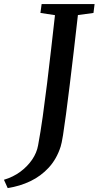

<svg xmlns="http://www.w3.org/2000/svg" viewBox="-110 -763 488 950"><path d="M-72 167.5 -90.5 126.5Q-45 113 -9.5 86.8Q26 60.5 49 26.8Q72 -7 78.5 -44Q90.5 -108 101.5 -186.5Q112.5 -265 123 -350.5Q133.5 -436 143.2 -522Q153 -608 162 -688L90 -699L96 -743H358L352.5 -699L275.5 -688.5Q265 -596.5 254.8 -508Q244.5 -419.5 234.8 -341Q225 -262.5 216.8 -199.2Q208.5 -136 201.8 -94.2Q195 -52.5 190 -37.5Q170.5 23.5 131.5 66Q92.5 108.5 40.2 133.5Q-12 158.5 -72 167.5Z"/></svg>

Font: Merriweather 24pt Medium
Style: Italic
Weight: 500
Italic angle: -7.8°
Version: Version 2.101